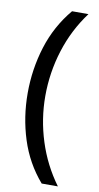

<svg xmlns="http://www.w3.org/2000/svg" viewBox="-97 -757 493 957"><g transform="rotate(10 150.0 -278.0)"><path d="M40 -274Q40 -396 75.5 -509.5Q111 -623 187 -714H270Q200 -620 164.5 -507Q129 -394 129 -275Q129 -159 164.5 -47.5Q200 64 269 158H187Q111 70 75.5 -41.5Q40 -153 40 -274Z"/></g></svg>

Font: Noto Sans Warang Citi
Style: Regular
Weight: 400
Designer: Mangu Purty
Foundry: Mangu Purty
Version: Version 3.002; ttfautohint (v1.8.4.7-5d5b)